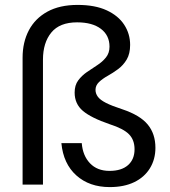

<svg xmlns="http://www.w3.org/2000/svg" viewBox="-20 -752 691 782"><path d="M427 10Q344 10 291 -37.5Q238 -85 230 -169H313Q317 -118 346.5 -87Q376 -56 426 -56Q475 -56 501.5 -79.5Q528 -103 528 -144Q528 -182 505.5 -205Q483 -228 427 -246Q351 -272 317.5 -300.5Q284 -329 284 -375Q284 -405 298.5 -424.5Q313 -444 334 -458.5Q355 -473 376 -486.5Q397 -500 411.5 -518Q426 -536 426 -562Q426 -608 391 -634.5Q356 -661 294 -661Q223 -661 189 -619.5Q155 -578 155 -509V0H72V-517Q72 -580 97.5 -628.5Q123 -677 173 -704.5Q223 -732 296 -732Q367 -732 414.5 -710Q462 -688 486 -651Q510 -614 510 -569Q510 -533 496 -509.5Q482 -486 461 -470.5Q440 -455 418.5 -443Q397 -431 383 -417.5Q369 -404 369 -386Q369 -371 378.5 -358Q388 -345 411.5 -333Q435 -321 478 -307Q550 -283 581.5 -245Q613 -207 613 -150Q613 -103 590.5 -66.5Q568 -30 526.5 -10Q485 10 427 10Z"/></svg>

Font: DM Sans 11pt
Style: Regular
Weight: 400
Version: Version 4.004;gftools[0.9.30]